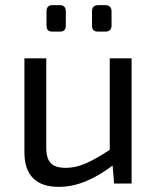

<svg xmlns="http://www.w3.org/2000/svg" viewBox="-20 -714 610 747"><path d="M213 -591C229 -591 236 -598 236 -615V-670C236 -685 229 -694 213 -694H184C168 -694 161 -685 161 -670V-615C161 -598 168 -591 184 -591ZM390 -591C405 -591 414 -598 414 -615V-670C414 -685 405 -694 390 -694H362C345 -694 338 -685 338 -670V-615C338 -598 345 -591 362 -591ZM492 -487H407V-131C336 -85 289 -61 237 -61C181 -61 159 -83 160 -145V-487H75V-121C75 -33 120 13 208 13C278 13 345 -15 418 -70L424 0H492Z"/></svg>

Font: SnT
Style: Regular
Weight: 400
Designer: Natanael Gama
Version: Version 1.001;PS 001.001;hotconv 1.0.70;makeotf.lib2.5.58329